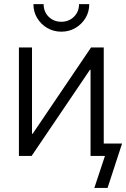

<svg xmlns="http://www.w3.org/2000/svg" viewBox="-20 -761 616 937"><path d="M486.3 0H421.9V-420.4H418.9L134.3 0H72.3V-529.3H136.2V-107.9H139.2L424.3 -529.3H486.3ZM279.3 -606.4Q241.2 -606.4 210.4 -624.5Q179.7 -642.6 161.4 -672.9Q143.1 -703.1 143.1 -740.7H192.9Q192.9 -703.6 217.5 -679.2Q242.2 -654.8 279.3 -654.8Q315.9 -654.8 340.8 -679.2Q365.7 -703.6 365.7 -740.7H415.5Q415.5 -703.1 397.2 -672.9Q378.9 -642.6 348.1 -624.5Q317.4 -606.4 279.3 -606.4ZM440.4 156.2 492.2 0H450.7V-60.5H575.7L504.9 156.2Z"/></svg>

Font: Inter 24pt Light
Style: Regular
Weight: 300
Designer: Rasmus Andersson
Foundry: rsms
Version: Version 4.001;git-66647c0bb